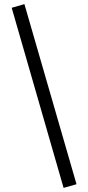

<svg xmlns="http://www.w3.org/2000/svg" viewBox="-20 -741 430 936"><path d="M37 -703 99 -721 353 157 290 175Z"/></svg>

Font: Ysabeau Medium
Style: Regular
Weight: 500
Designer: Christian Thalmann (Catharsis Fonts)
Version: Version 0.003